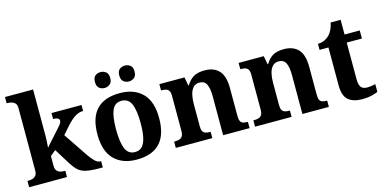

<svg xmlns="http://www.w3.org/2000/svg" viewBox="-73 -1156 3123 1563"><g transform="rotate(-15 1488.0 -375.0)"><path d="M17 0V-53H29Q44 -53 60 -57.5Q76 -62 88 -76Q100 -90 100 -118V-646Q100 -673 87.5 -685.5Q75 -698 59 -702.5Q43 -707 29 -707H17V-760H254V-377Q254 -364 253.5 -347.5Q253 -331 252 -315Q251 -299 250 -287Q249 -275 249 -271L375 -412Q386 -424 391.5 -432.5Q397 -441 399 -447.5Q401 -454 401 -459Q401 -472 387.5 -479Q374 -486 349 -486V-536H602V-486Q585 -486 568 -481Q551 -476 534 -465.5Q517 -455 499 -439Q481 -423 461 -401L403 -335L536 -137Q564 -96 586.5 -74.5Q609 -53 634 -53H638V0H624Q569 0 531.5 -4Q494 -8 468.5 -19Q443 -30 423.5 -50Q404 -70 383 -103L300 -237L254 -199V-119Q254 -90 265.5 -76Q277 -62 293.5 -57.5Q310 -53 324 -53H336V0Z M923 10Q803 10 734 -59.5Q665 -129 665 -270Q665 -411 731 -480Q797 -549 927 -549Q1047 -549 1116 -480Q1185 -411 1185 -270Q1185 -129 1119 -59.5Q1053 10 923 10ZM925 -53Q964 -53 986.5 -78Q1009 -103 1019 -151.5Q1029 -200 1029 -270Q1029 -377 1005.5 -431Q982 -485 924 -485Q867 -485 844.5 -431Q822 -377 822 -270Q822 -163 845 -108Q868 -53 925 -53ZM1026 -621Q1000 -621 980.5 -636.5Q961 -652 961 -688Q961 -725 980.5 -740Q1000 -755 1026 -755Q1050 -755 1070 -740Q1090 -725 1090 -688Q1090 -652 1070 -636.5Q1050 -621 1026 -621ZM820 -621Q794 -621 775 -636.5Q756 -652 756 -688Q756 -725 775 -740Q794 -755 820 -755Q845 -755 865 -740Q885 -725 885 -688Q885 -652 865 -636.5Q845 -621 820 -621Z M1253 0V-53H1258Q1281 -53 1297.5 -58Q1314 -63 1323.5 -78Q1333 -93 1333 -122V-418Q1333 -446 1324 -460Q1315 -474 1299.5 -478.5Q1284 -483 1262 -483H1258V-536H1470L1483 -465H1488Q1512 -506 1547 -527.5Q1582 -549 1641 -549Q1720 -549 1762.5 -503.5Q1805 -458 1805 -356V-124Q1805 -94 1812 -78.5Q1819 -63 1834 -58Q1849 -53 1871 -53H1875V0H1652V-328Q1652 -393 1635.5 -428.5Q1619 -464 1575 -464Q1542 -464 1522.5 -442Q1503 -420 1495 -385Q1487 -350 1487 -309V-119Q1487 -91 1495 -77Q1503 -63 1519 -58Q1535 -53 1557 -53H1561V0Z M1921 0V-53H1926Q1949 -53 1965.5 -58Q1982 -63 1991.5 -78Q2001 -93 2001 -122V-418Q2001 -446 1992 -460Q1983 -474 1967.5 -478.5Q1952 -483 1930 -483H1926V-536H2138L2151 -465H2156Q2180 -506 2215 -527.5Q2250 -549 2309 -549Q2388 -549 2430.5 -503.5Q2473 -458 2473 -356V-124Q2473 -94 2480 -78.5Q2487 -63 2502 -58Q2517 -53 2539 -53H2543V0H2320V-328Q2320 -393 2303.5 -428.5Q2287 -464 2243 -464Q2210 -464 2190.5 -442Q2171 -420 2163 -385Q2155 -350 2155 -309V-119Q2155 -91 2163 -77Q2171 -63 2187 -58Q2203 -53 2225 -53H2229V0Z M2823 10Q2747 10 2706 -25.5Q2665 -61 2665 -148V-468H2590V-519Q2623 -519 2648.5 -532Q2674 -545 2689 -561Q2704 -577 2716 -601.5Q2728 -626 2735 -660H2819V-536H2947V-468H2819V-159Q2819 -114 2834 -93Q2849 -72 2885 -72Q2904 -72 2922 -74.5Q2940 -77 2956 -81V-16Q2940 -8 2905 1Q2870 10 2823 10Z"/></g></svg>

Font: Noto Rashi Hebrew
Style: Bold
Weight: 700
Version: Version 1.006